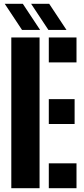

<svg xmlns="http://www.w3.org/2000/svg" viewBox="-20 -999 448 1019"><path d="M40 0V-800H190V0ZM239 -668V-800H386V-668ZM239 -341V-473H376V-341ZM239 0V-132H386V0ZM97 -840 5 -979H101L193 -840ZM237 -840 145 -979H241L333 -840Z"/></svg>

Font: Big Shoulders Stencil Display Black
Style: Regular
Weight: 900
Designer: Patric King
Foundry: XO Type Co
Version: Version 1.000